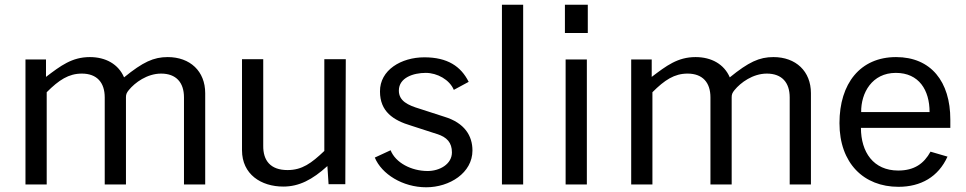

<svg xmlns="http://www.w3.org/2000/svg" viewBox="-20 -782 4095 814"><path d="M178 0V-391C230 -443 271 -470 327 -470C391 -470 424 -432 424 -369V0H514V-370C514 -382 517 -389 526 -400C552 -432 604 -470 663 -470C727 -470 760 -432 760 -369V0H850V-387C850 -480 786 -540 691 -540C631 -540 586 -519 506 -454C482 -510 428 -540 361 -540C285 -540 237 -503 175 -456V-530H88V0Z M1181 9C1248 9 1304 -20 1368 -78L1373 -1H1444L1446 -531H1355V-142C1300 -90 1261 -61 1199 -61C1127 -61 1095 -101 1096 -165V-531H1006V-145C1006 -43 1087 9 1181 9Z M1787 12C1886 12 1983 -49 1983 -144C1983 -206 1950 -261 1864 -287L1759 -321C1709 -336 1671 -354 1671 -398C1671 -453 1733 -473 1785 -473C1834 -473 1886 -444 1904 -401L1967 -435C1934 -501 1877 -539 1779 -539C1681 -539 1590 -485 1591 -394C1591 -310 1646 -272 1724 -249L1832 -214C1875 -201 1896 -177 1896 -136C1896 -86 1844 -57 1793 -57C1724 -57 1657 -92 1636 -145L1569 -114C1598 -44 1687 12 1787 12Z M2198 0V-762H2108V0Z M2378 -530V0H2468V-530ZM2375 -762V-642H2472V-762Z M2746 0V-391C2798 -443 2839 -470 2895 -470C2959 -470 2992 -432 2992 -369V0H3082V-370C3082 -382 3085 -389 3094 -400C3120 -432 3172 -470 3231 -470C3295 -470 3328 -432 3328 -369V0H3418V-387C3418 -480 3354 -540 3259 -540C3199 -540 3154 -519 3074 -454C3050 -510 2996 -540 2929 -540C2853 -540 2805 -503 2743 -456V-530H2656V0Z M4009 -240V-275C4009 -436 3927 -540 3779 -540C3627 -540 3539 -428 3539 -260C3539 -90 3642 10 3789 10C3884 10 3958 -32 3997 -118L3925 -139C3897 -88 3856 -59 3788 -59C3683 -59 3630 -137 3630 -240ZM3631 -307C3630 -388 3677 -473 3778 -473C3876 -473 3921 -400 3921 -307Z"/></svg>

Font: Cheyenne Sans
Style: Regular
Weight: 400
Designer: The Public Sans project authors (U.S. Web Design System), Libre Franklin designed by Pablo Impallari and Rodrigo Fuenzal
Foundry: The Cheyenne Sans Project Authors
Version: Version 2.007